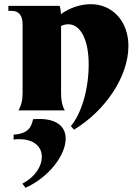

<svg xmlns="http://www.w3.org/2000/svg" viewBox="-20 -528 654 918"><path d="M319 75 334 92C484 1 594 -162 594 -308C594 -425 519 -508 414 -508C363 -508 310 -489 271 -460C271 -475 269 -489 265 -500H20V-476H36C70 -476 88 -454 88 -412V-84C88 -48 82 -24 68 0H290C277 -23 272 -48 272 -84V-404C283 -409 295 -412 306 -412C366 -412 404 -337 404 -220C404 -103 371 12 319 75ZM87 350 102 370C215 319 294 213 294 135C294 75 248 33 138 42C130 82 113 111 45 116V139C137 129 180 170 180 222C180 265 151 316 87 350Z"/></svg>

Font: Sinistre Bold
Style: Regular
Weight: 900
Designer: Jules Durand
Foundry: Collletttivo
Version: Version 69.420;Glyphs 3.2 (3217)